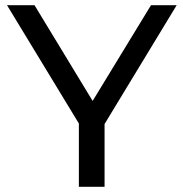

<svg xmlns="http://www.w3.org/2000/svg" viewBox="-20 -720 707 740"><path d="M383 -242 661 -700H562L337 -331L113 -700H7L284 -244V0H383Z"/></svg>

Font: ICO Headline
Style: Regular
Weight: 500
Designer: Julieta Ulanovsky
Foundry: Julieta Ulanovsky
Version: Version 7.200